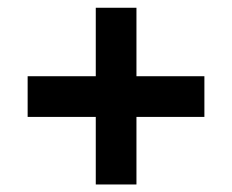

<svg xmlns="http://www.w3.org/2000/svg" viewBox="-20 -577 610 505"><path d="M231.9 -269.5H52.7V-376.5H231.9V-556.6H338.9V-376.5H517.6V-269.5H338.9V-91.8H231.9Z"/></svg>

Font: NotoSans-Bold
Style: Bold
Weight: 700
Designer: Monotype Design team
Foundry: Monotype Imaging Inc.
Version: Version 1.04